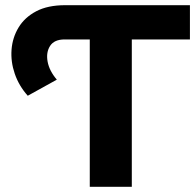

<svg xmlns="http://www.w3.org/2000/svg" viewBox="-20 -720 756 740"><path d="M326 0V-568H229Q189 -568 173 -543Q157 -518 163.5 -482.5Q170 -447 199 -413L87 -351Q53 -389 37 -435.5Q21 -482 24.5 -528.5Q28 -575 51.5 -614Q75 -653 119.5 -676.5Q164 -700 231 -700H712V-568H488V0Z"/></svg>

Font: Montserrat
Style: Bold
Weight: 700
Designer: Julieta Ulanovsky
Foundry: Julieta Ulanovsky
Version: Version 9.000; ttfautohint (v1.8.4.7-5d5b)